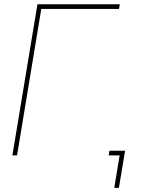

<svg xmlns="http://www.w3.org/2000/svg" viewBox="-20 -748 695 924"><path d="M556.6 -727.5 552.7 -705.1H178.7L62 0H39.6L160.2 -727.5ZM529.8 156.2 555.7 0H502.9L506.8 -22.5H582L552.2 156.2Z"/></svg>

Font: Inter Display Thin
Style: Italic
Weight: 100
Italic angle: -9.39999°
Designer: Rasmus Andersson
Foundry: rsms
Version: Version 4.000;git-a52131595